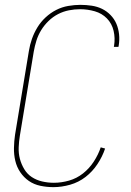

<svg xmlns="http://www.w3.org/2000/svg" viewBox="-20 -763 540 791"><path d="M200 8Q173 8 146.5 2.5Q120 -3 99 -17.5Q78 -32 63.5 -53.5Q49 -75 43 -100.5Q37 -126 37.5 -153.5Q38 -181 42 -208L99 -553Q103 -578 111.5 -602.5Q120 -627 134 -650Q148 -673 168 -691.5Q188 -710 211.5 -722Q235 -734 261 -738.5Q287 -743 311 -743Q335 -743 358 -739.5Q381 -736 400.5 -726.5Q420 -717 435.5 -701Q451 -685 459.5 -665Q468 -645 470.5 -622Q473 -599 469 -575L468 -570H449L450 -575Q455 -606 448 -636Q441 -666 420.5 -687Q400 -708 370.5 -716.5Q341 -725 310 -725Q287 -725 264 -720.5Q241 -716 219.5 -705Q198 -694 180 -676.5Q162 -659 149.5 -638.5Q137 -618 130 -595.5Q123 -573 119 -550L62 -205Q58 -181 57 -156Q56 -131 62 -108.5Q68 -86 80 -66Q92 -46 111 -33.5Q130 -21 153.5 -15.5Q177 -10 202 -10Q233 -10 264.5 -19Q296 -28 322 -48.5Q348 -69 366.5 -97.5Q385 -126 395 -156L413 -151Q402 -118 381.5 -87Q361 -56 332.5 -34Q304 -12 269 -2Q234 8 200 8Z"/></svg>

Font: Iosevka Term Curly Thin
Style: Italic
Weight: 100
Italic angle: -9°
Designer: Belleve Invis
Foundry: Belleve Invis
Version: Version 32.3.0